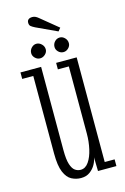

<svg xmlns="http://www.w3.org/2000/svg" viewBox="-118 -806 565 871"><g transform="rotate(-15 165.0 -370.5)"><path d="M151 11Q128 11 107.2 0.2Q86.5 -10.5 73.8 -40.5Q61 -70.5 61 -128V-492.5H9V-523H106V-132Q106 -88 113.5 -65Q121 -42 133 -33.8Q145 -25.5 159 -25.5Q181.5 -25.5 197 -48Q212.5 -70.5 220.2 -105Q228 -139.5 228 -176.5V-492.5H176.5V-523H273V-31.5H319.5V0H233L231.5 -65Q229.5 -49.5 220 -32Q210.5 -14.5 193.5 -1.8Q176.5 11 151 11ZM222 -561.5Q208 -561.5 198 -571.5Q188 -581.5 188 -594.5Q188 -609 198 -619.5Q208 -630 222 -630Q235 -630 245.2 -619.5Q255.5 -609 255.5 -594.5Q255.5 -581.5 245.2 -571.5Q235 -561.5 222 -561.5ZM112 -561.5Q99 -561.5 88.8 -571.5Q78.5 -581.5 78.5 -594.5Q78.5 -609 88.8 -619.5Q99 -630 112 -630Q125.5 -630 136.2 -619.5Q147 -609 147 -594.5Q147 -581.5 136.2 -571.5Q125.5 -561.5 112 -561.5ZM224 -658 126 -703.5Q114 -709.5 107.5 -714.8Q101 -720 101 -731.5Q101 -742 107.8 -747Q114.5 -752 124.5 -752Q133.5 -752 140.2 -748.8Q147 -745.5 153.5 -740L236 -672.5Z"/></g></svg>

Font: Imbue Thin 10pt ExtraLight
Style: Regular
Weight: 250
Version: Version 1.102